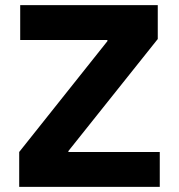

<svg xmlns="http://www.w3.org/2000/svg" viewBox="-20 -727 696 747"><path d="M54.7 -135.7H243.2H601.6V0H54.7ZM401.4 -571.3 397.9 -559.6V-577.1L593.8 -575.2L243.2 -135.7L246.1 -151.4V-133.8L54.7 -135.7ZM58.6 -707H593.8V-575.2L401.4 -571.3H58.6Z"/></svg>

Font: Wanted Sans Variable
Style: Regular
Weight: 400
Designer: Original Design by Kil Hyung-jin and Kang Hanbin, Wanted Lab, Inc; Hangeul from Source Han Sans by Jang Soo-young and Ka
Foundry: Wanted Lab, Inc.
Version: Version 1.003;Glyphs 3.2 (3227)